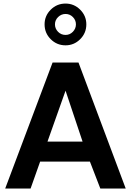

<svg xmlns="http://www.w3.org/2000/svg" viewBox="-20 -1080 750 1100"><path d="M474.6 -940.4Q474.6 -890.6 439.5 -855.5Q404.3 -820.3 355.5 -820.3Q305.7 -820.3 270.5 -855.5Q235.4 -890.6 235.4 -940.4Q235.4 -989.3 270.5 -1024.4Q305.7 -1059.6 355.5 -1059.6Q404.3 -1059.6 439.5 -1024.4Q474.6 -989.3 474.6 -940.4ZM700.2 0H554.7L495.1 -154.3H210L155.3 0H9.8L281.2 -721.7H429.7ZM355.5 -879.9Q379.9 -879.9 397.5 -897.9Q415 -916 415 -940.4Q415 -964.8 397.5 -982.4Q379.9 -1000 355.5 -1000Q331.1 -1000 313 -982.4Q294.9 -964.8 294.9 -940.4Q294.9 -916 312.5 -897.9Q330.1 -879.9 355.5 -879.9ZM453.1 -268.6 355.5 -560.5 252 -268.6Z"/></svg>

Font: FreeUniversal
Style: Bold
Weight: 700
Version: Version 1.001